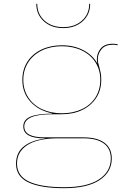

<svg xmlns="http://www.w3.org/2000/svg" viewBox="-20 -769 659 1005"><path d="M596 -537V-532Q583 -535 571 -535Q531 -535 511.5 -511.5Q492 -488 492 -459Q492 -442 499 -421Q504 -403 507 -388Q510 -373 510 -351Q510 -297 483.5 -256.5Q457 -216 410.5 -193.5Q364 -171 304 -171H252Q107 -171 107 -107Q107 -50 213 -50H416Q489 -50 527 -21.5Q565 7 565 61Q565 131 501.5 173.5Q438 216 315 216Q193 216 128.5 185.5Q64 155 64 88Q64 30 104.5 -2.5Q145 -35 218 -44V-45H212Q102 -45 102 -107Q102 -143 140 -158.5Q178 -174 252 -174V-176Q182 -190 139.5 -236.5Q97 -283 97 -351Q97 -405 123.5 -446Q150 -487 197 -509.5Q244 -532 304 -532Q367 -532 416 -506.5Q465 -481 490 -436Q487 -448 487 -459Q487 -491 507.5 -515.5Q528 -540 571 -540Q583 -540 596 -537ZM505 -351Q505 -403 479.5 -443Q454 -483 408 -505Q362 -527 304 -527Q245 -527 199.5 -505Q154 -483 128 -443Q102 -403 102 -351Q102 -299 128 -259Q154 -219 200 -197.5Q246 -176 304 -176Q362 -176 408 -197.5Q454 -219 479.5 -259Q505 -299 505 -351ZM278 -45Q175 -44 122 -9Q69 26 69 87Q69 152 132 181.5Q195 211 315 211Q436 211 498 170Q560 129 560 61Q560 9 523.5 -18Q487 -45 416 -45ZM311 -622Q249 -622 209.5 -657.5Q170 -693 170 -749H175Q175 -695 213 -661Q251 -627 311 -627Q371 -627 409 -661Q447 -695 447 -749H452Q452 -693 412.5 -657.5Q373 -622 311 -622Z"/></svg>

Font: Hepta Slab Hairline
Style: Regular
Weight: 400
Designer: Michael LaGattuta
Foundry: Michael LaGattuta
Version: Version 1.100; ttfautohint (v1.8) -l 8 -r 50 -G 200 -x 14 -D